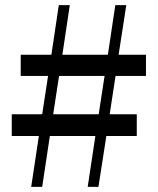

<svg xmlns="http://www.w3.org/2000/svg" viewBox="-20 -731 617 751"><path d="M366 -284H188L211 -434H389ZM551 -434V-517H444L474 -711H431L402 -517H224L253 -711H210L181 -517H61V-434H168L145 -284H26V-199H132L102 0H145L175 -199H353L323 0H365L396 -199H515V-284H409L432 -434Z"/></svg>

Font: Noto Serif CJK JP Medium
Style: Regular
Weight: 500
Designer: Ryoko NISHIZUKA 西塚涼子 (kana & ideographs); Frank Grießhammer (Latin, Greek & Cyrillic); Wenlong ZHANG 张文龙 (bopomofo); San
Foundry: Adobe Systems Incorporated
Version: Version 1.000;PS 1;hotconv 16.6.53;makeotf.lib2.5.65590